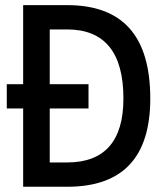

<svg xmlns="http://www.w3.org/2000/svg" viewBox="-20 -713 626 733"><path d="M5.9 -298.8H68.4V0H236.3C448.2 0 553.7 -111.8 553.7 -336.9C553.7 -575.7 448.2 -693.4 236.3 -693.4H68.4V-391.6H5.9ZM169.9 -92.8V-298.8H317.9V-391.6H169.9V-600.6H236.3C378.9 -600.6 451.2 -513.2 451.2 -336.9C451.2 -174.3 378.9 -92.8 236.3 -92.8Z"/></svg>

Font: Cascadia Mono NF
Style: Regular
Weight: 400
Monospace: yes
Designer: Aaron Bell
Foundry: Saja Typeworks
Version: Version 2404.023